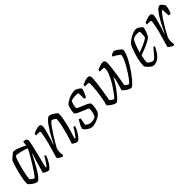

<svg xmlns="http://www.w3.org/2000/svg" viewBox="226 -1497 2493 2493"><g transform="rotate(-45 1473.0 -250.0)"><path d="M150 0Q134 0 115 -9Q96 -18 78 -31Q60 -44 48 -56.5Q36 -69 34 -75Q33 -112 40.5 -157.5Q48 -203 59.5 -249.5Q71 -296 83 -335.5Q95 -375 104.5 -401Q114 -427 118 -431Q126 -440 144 -456.5Q162 -473 180.5 -486.5Q199 -500 208 -500Q224 -500 253 -491.5Q282 -483 315.5 -468Q349 -453 378 -435L385 -500Q447 -500 447 -459Q447 -441 434.5 -384.5Q422 -328 401 -244Q380 -160 355 -59L366 -52Q375 -61 390 -82Q405 -103 421 -128.5Q437 -154 448 -175Q456 -175 462 -171.5Q468 -168 469 -164Q463 -143 449.5 -115Q436 -87 419 -61Q402 -35 384.5 -17.5Q367 0 353 0Q343 0 326.5 -6.5Q310 -13 296.5 -22Q283 -31 280 -37L331 -210Q340 -242 349.5 -269Q359 -296 362 -301L356 -304Q338 -270 316.5 -229Q295 -188 271.5 -147.5Q248 -107 226 -73.5Q204 -40 184 -20Q164 0 150 0ZM154 -60Q158 -60 173 -79Q188 -98 209 -129.5Q230 -161 254 -199Q278 -237 300.5 -275Q323 -313 341 -345Q359 -377 367 -397Q329 -413 283 -424.5Q237 -436 191 -440Q179 -427 166.5 -393Q154 -359 141.5 -315.5Q129 -272 119.5 -228Q110 -184 104 -149.5Q98 -115 98 -101Q106 -86 126 -73Q146 -60 154 -60Z M614 0Q606 0 589.5 -8.5Q573 -17 559 -28Q545 -39 542 -46Q545 -59 554 -90.5Q563 -122 576 -165.5Q589 -209 602 -257Q612 -291 619 -326.5Q626 -362 630.5 -388.5Q635 -415 635 -422Q635 -440 612 -440H560Q560 -458 566 -470Q593 -481 620.5 -490.5Q648 -500 668 -500Q708 -500 708 -459Q708 -448 701 -417.5Q694 -387 682.5 -347Q671 -307 659 -267.5Q647 -228 636 -199L640 -195Q657 -230 678.5 -270.5Q700 -311 724.5 -351.5Q749 -392 773.5 -425.5Q798 -459 820 -479.5Q842 -500 860 -500Q874 -500 892 -492Q910 -484 927.5 -472Q945 -460 957.5 -448.5Q970 -437 971 -431Q971 -393 963 -346Q955 -299 943 -251.5Q931 -204 918 -162.5Q905 -121 896 -93Q887 -65 885 -59L896 -52Q905 -59 922 -81.5Q939 -104 956 -130.5Q973 -157 982 -175Q991 -175 997 -171Q1003 -167 1004 -164Q998 -143 984 -115.5Q970 -88 952 -61.5Q934 -35 916 -17.5Q898 0 884 0Q874 0 858 -6.5Q842 -13 828.5 -22Q815 -31 812 -38Q817 -49 829.5 -86Q842 -123 857 -176Q872 -229 884.5 -287.5Q897 -346 902 -400Q890 -414 871 -425Q852 -436 844 -436Q836 -436 816.5 -414Q797 -392 772 -356Q747 -320 721 -279Q695 -238 671.5 -198.5Q648 -159 633 -130Q628 -114 625.5 -97.5Q623 -81 623 -64Q623 -43 629 -13Q627 -10 624.5 -7Q622 -4 614 0Z M1159 0Q1136 0 1111 -13.5Q1086 -27 1067 -45Q1048 -63 1044 -75Q1050 -101 1061.5 -126Q1073 -151 1085 -170Q1097 -189 1102 -195Q1118 -195 1126 -185Q1123 -168 1118 -139.5Q1113 -111 1109 -85Q1124 -72 1147 -61.5Q1170 -51 1192 -51Q1215 -51 1233.5 -57Q1252 -63 1265 -69Q1276 -79 1284 -105Q1292 -131 1295 -157.5Q1298 -184 1295 -197Q1293 -203 1274.5 -211Q1256 -219 1230 -229.5Q1204 -240 1177.5 -251Q1151 -262 1132.5 -273.5Q1114 -285 1111 -295Q1111 -306 1114 -330.5Q1117 -355 1124 -382Q1131 -409 1142 -425Q1152 -436 1179 -453.5Q1206 -471 1244.5 -485.5Q1283 -500 1325 -500Q1338 -500 1358.5 -489.5Q1379 -479 1396 -466Q1413 -453 1413 -444Q1413 -436 1405 -413Q1397 -390 1386 -365.5Q1375 -341 1365 -328Q1347 -328 1339 -338Q1339 -358 1339.5 -389Q1340 -420 1338 -437Q1328 -441 1314 -442.5Q1300 -444 1286 -444Q1258 -444 1236 -438.5Q1214 -433 1207 -430Q1197 -415 1188 -383.5Q1179 -352 1180 -320Q1190 -311 1214 -301Q1238 -291 1267 -279.5Q1296 -268 1321.5 -255Q1347 -242 1359 -227Q1362 -205 1359 -175Q1356 -145 1349 -118Q1342 -91 1331 -75Q1314 -55 1284 -38Q1254 -21 1220.5 -10.5Q1187 0 1159 0Z M1598 0Q1585 0 1562.5 -10.5Q1540 -21 1518 -37.5Q1496 -54 1484 -71Q1498 -121 1509 -183.5Q1520 -246 1526.5 -308.5Q1533 -371 1533 -418Q1533 -432 1527.5 -436Q1522 -440 1510 -440H1457Q1457 -458 1463 -470Q1492 -482 1519.5 -491Q1547 -500 1566 -500Q1606 -500 1606 -457Q1606 -423 1600.5 -372.5Q1595 -322 1586.5 -268Q1578 -214 1570 -167.5Q1562 -121 1557 -93Q1565 -83 1584 -69.5Q1603 -56 1613 -56Q1628 -69 1652 -100Q1676 -131 1703.5 -172.5Q1731 -214 1755.5 -258.5Q1780 -303 1795.5 -343.5Q1811 -384 1811 -413Q1811 -431 1804.5 -435.5Q1798 -440 1787 -440H1732Q1732 -458 1738 -470Q1766 -482 1794 -491Q1822 -500 1841 -500Q1860 -500 1871 -489.5Q1882 -479 1882 -457Q1882 -422 1876 -371.5Q1870 -321 1862 -267Q1854 -213 1846 -166.5Q1838 -120 1833 -93Q1841 -83 1859 -69.5Q1877 -56 1887 -56Q1903 -69 1927.5 -100.5Q1952 -132 1978.5 -173Q2005 -214 2028.5 -256.5Q2052 -299 2067 -335Q2082 -371 2082 -393Q2082 -399 2070.5 -409Q2059 -419 2043 -429.5Q2027 -440 2012 -448Q1997 -456 1989 -458Q1989 -462 1990 -469Q1991 -476 1993 -480Q2001 -485 2019.5 -492.5Q2038 -500 2046 -500Q2055 -500 2071.5 -491Q2088 -482 2105.5 -469Q2123 -456 2135.5 -443.5Q2148 -431 2148 -424Q2148 -396 2131.5 -354Q2115 -312 2088 -264Q2061 -216 2029 -169.5Q1997 -123 1966 -84.5Q1935 -46 1910.5 -23Q1886 0 1873 0Q1860 0 1838 -10.5Q1816 -21 1794 -37.5Q1772 -54 1760 -71Q1765 -85 1775 -116Q1785 -147 1795 -185.5Q1805 -224 1810 -261L1806 -262Q1781 -215 1750 -168.5Q1719 -122 1688.5 -84Q1658 -46 1634 -23Q1610 0 1598 0Z M2287 0Q2273 0 2253.5 -12Q2234 -24 2215.5 -43.5Q2197 -63 2185 -84Q2185 -129 2194.5 -178.5Q2204 -228 2218 -274Q2232 -320 2246.5 -356Q2261 -392 2272 -409Q2285 -423 2314.5 -444.5Q2344 -466 2381.5 -483Q2419 -500 2454 -500Q2468 -500 2487.5 -489Q2507 -478 2522.5 -464Q2538 -450 2539 -441Q2536 -420 2528 -395.5Q2520 -371 2510.5 -349.5Q2501 -328 2492 -316Q2474 -298 2438 -278.5Q2402 -259 2356.5 -240.5Q2311 -222 2264 -205Q2257 -175 2252.5 -145.5Q2248 -116 2247 -93Q2256 -78 2280 -63Q2304 -48 2325 -48Q2342 -48 2372.5 -83Q2403 -118 2451 -176Q2464 -175 2469 -164Q2455 -131 2430.5 -92.5Q2406 -54 2370.5 -27Q2335 0 2287 0ZM2274 -248Q2305 -259 2340.5 -274Q2376 -289 2408 -305.5Q2440 -322 2459 -336Q2463 -354 2465 -370Q2467 -390 2467.5 -409.5Q2468 -429 2463 -442Q2452 -444 2441 -445Q2430 -446 2422 -446Q2397 -446 2378 -440.5Q2359 -435 2345 -428Q2327 -402 2308 -353.5Q2289 -305 2274 -248Z M2651 0Q2643 0 2626.5 -8.5Q2610 -17 2596 -28Q2582 -39 2579 -46Q2582 -59 2591 -90.5Q2600 -122 2613 -165.5Q2626 -209 2639 -257Q2649 -291 2656 -326.5Q2663 -362 2667.5 -388.5Q2672 -415 2672 -422Q2672 -440 2649 -440H2597Q2597 -458 2603 -470Q2630 -481 2657.5 -490.5Q2685 -500 2705 -500Q2745 -500 2745 -459Q2745 -448 2738 -417.5Q2731 -387 2719.5 -347Q2708 -307 2696 -267.5Q2684 -228 2673 -199L2677 -195Q2698 -239 2724.5 -291.5Q2751 -344 2780 -391.5Q2809 -439 2836.5 -469.5Q2864 -500 2887 -500Q2899 -500 2912.5 -487Q2926 -474 2936 -458.5Q2946 -443 2946 -435Q2943 -400 2933.5 -371Q2924 -342 2913 -320Q2904 -320 2894.5 -321.5Q2885 -323 2879 -326Q2879 -335 2878 -355.5Q2877 -376 2875.5 -399Q2874 -422 2871 -436Q2860 -430 2840.5 -406Q2821 -382 2797.5 -347Q2774 -312 2750.5 -272.5Q2727 -233 2705.5 -194.5Q2684 -156 2670 -126Q2666 -112 2663 -96.5Q2660 -81 2660 -63Q2660 -42 2666 -13Q2664 -10 2661.5 -7Q2659 -4 2651 0Z"/></g></svg>

Font: Texturina Thin
Style: Italic
Weight: 100
Italic angle: -11°
Designer: Guillermo Torres Carreño
Foundry: Omnibus-Type
Version: Version 1.002; ttfautohint (v1.8.3)